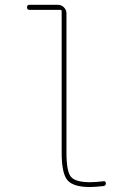

<svg xmlns="http://www.w3.org/2000/svg" viewBox="-20 -750 540 780"><path d="M99.6 -710Q89.8 -710 89.8 -720.2Q89.8 -730.5 99.6 -730.5H214.8Q229.5 -730.5 239.7 -720.2Q250 -710 250 -695.3V-129.9Q250 -52.7 268.6 -31.2Q287.1 -9.8 345.7 -9.8Q367.2 -9.8 401.4 -13.7Q405.3 -14.6 407.7 -11.7Q410.2 -8.8 410.2 -4.9Q410.2 3.9 400.4 5.9Q364.3 9.8 345.7 9.8Q277.3 9.8 253.9 -18.1Q230.5 -45.9 230.5 -129.9V-705.1Q230.5 -710 224.6 -710Z"/></svg>

Font: Rounded Mgen+ 1m thin
Style: Regular
Weight: 100
Designer: [Source Han Sans]
Ryoko NISHIZUKA  (kana & ideographs); Paul D. Hunt (Latin, Greek & Cyrillic); Wenlong ZHANG  (bopomofo
Version: Version 1.059.20150602